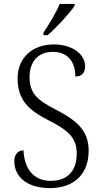

<svg xmlns="http://www.w3.org/2000/svg" viewBox="-20 -951 520 981"><path d="M202 -784V-771H223C269 -810 338 -886 361 -921V-931H285C267 -886 231 -828 202 -784ZM235 10C359 10 433 -62 433 -181C433 -290 363 -340 265 -391C169 -440 131 -475 131 -558C131 -633 172 -686 250 -686C329 -686 365 -632 365 -560C396 -560 415 -577 415 -613C415 -670 355 -724 254 -724C145 -724 70 -654 70 -552C70 -444 121 -391 225 -338C331 -284 372 -247 372 -165C372 -79 326 -27 239 -27C148 -27 104 -93 100 -183C70 -183 53 -159 53 -127C53 -53 112 10 235 10Z"/></svg>

Font: Noto Serif Thai SemiCondensed Light
Style: Regular
Weight: 300
Width: 4
Designer: Monotype Design Team
Foundry: Monotype Imaging Inc.
Version: Version 2.002